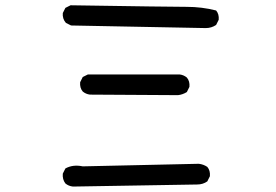

<svg xmlns="http://www.w3.org/2000/svg" viewBox="-20 -725 1040 724"><path d="M254.9 -21.5Q238.3 -23.4 226.6 -33.2Q214.8 -48.8 216.8 -70.3L226.6 -89.8Q254.9 -105.5 292 -97.7L729.5 -107.4Q747.1 -105.5 761.7 -95.7Q773.4 -82 771.5 -60.5L761.7 -41Q745.1 -29.3 723.6 -29.3ZM651.4 -366.2 319.3 -368.2Q303.7 -370.1 292 -379.9Q280.3 -393.6 282.2 -415L292 -434.6L311.5 -444.3H657.2Q672.9 -442.4 684.6 -432.6Q696.3 -418.9 694.3 -397.5L684.6 -377.9Q668.9 -368.2 651.4 -366.2ZM755.9 -619.1 248 -628.9 228.5 -638.7Q214.8 -654.3 216.8 -675.8L226.6 -695.3L246.1 -705.1Q626 -699.2 683.6 -699.2Q741.2 -699.2 794.9 -685.5Q806.6 -671.9 804.7 -650.4L794.9 -630.9Q777.3 -619.1 755.9 -619.1Z"/></svg>

Font: JasonHandwriting2
Style: Regular
Weight: 400
Version: Version 1.05.10